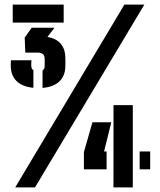

<svg xmlns="http://www.w3.org/2000/svg" viewBox="-20 -820 698 840"><path d="M166.1 -435.4V-511.7Q175.1 -517.5 175.4 -530.1Q175.5 -538.4 175.6 -546.6Q175.6 -554.7 175.4 -563Q175.2 -576.1 167.9 -583Q160.5 -589.8 145.8 -589.8H90.7L88.1 -655.5L118.8 -698.8H218.4L187.7 -658.4Q224.8 -652.3 245.3 -629Q265.8 -605.8 265.9 -564.6Q266.1 -559.4 266.1 -553.3Q266.1 -547.2 266.1 -541.4Q266.1 -535.7 265.9 -531.4Q265.7 -488.6 240.1 -464.1Q214.5 -439.5 166.1 -435.4ZM126.1 -435.9Q78.4 -440.3 52.8 -465Q27.3 -489.7 27.2 -532Q27.2 -535.5 27.1 -539Q27 -542.5 27.3 -546.7Q27.5 -551 28 -556.3H117.6Q117.1 -550.1 116.8 -544Q116.6 -537.8 116.7 -532.6Q117 -518.7 126.1 -512.5ZM35.7 -721.1V-800H258.6V-721.1ZM46.5 0 524.3 -800H611.6L133 0ZM347.1 -79.2V-154.4L384.4 -285H466.9L435.3 -157.2H446.4V-79.2ZM476.4 0 476.6 -360H561V0ZM591 -79.2V-157.2H637.1V-79.2Z"/></svg>

Font: Big Shoulders Stencil Thin
Style: Regular
Weight: 100
Designer: Patric King
Foundry: XO Type Co
Version: Version 2.001